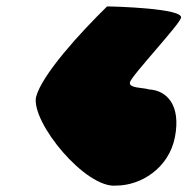

<svg xmlns="http://www.w3.org/2000/svg" viewBox="-20 -648 583 597"><path d="M92 -346C77 -267 247 -60 342 -71C417 -71 505 -124 524 -222C543 -321 499 -367 443 -370C426 -376 380 -373 384 -392C388 -412 539 -572 543 -593C549 -622 336 -628 313 -628C231 -548 110 -416 92 -346Z"/></svg>

Font: Recovery
Style: Obl
Weight: 400
Version: Version 0.27